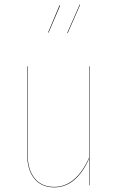

<svg xmlns="http://www.w3.org/2000/svg" viewBox="-20 -805 511 834"><path d="M326.2 -785.2 328.1 -784.2 273.9 -661.1 272 -662.1ZM238.8 -782.2 241.2 -780.8 190.9 -663.1 189 -664.1ZM369.1 -517.1V0H367.2V-116.2Q311 8.8 215.8 8.8Q159.7 8.8 128.9 -29.3Q98.1 -67.4 98.1 -133.8V-517.1H100.1V-133.8Q100.1 -68.4 130.4 -30.8Q160.6 6.8 215.8 6.8Q309.6 6.8 367.2 -120.1V-517.1Z"/></svg>

Font: Fira Sans Compressed Two
Style: Regular
Weight: 100
Width: 1
Designer: Carrois Corporate & Edenspiekermann AG
Foundry: Carrois Corporate GbR & Edenspiekermann AG
Version: Version 4.203;PS 004.203;hotconv 1.0.88;makeotf.lib2.5.64775